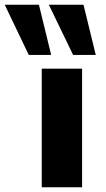

<svg xmlns="http://www.w3.org/2000/svg" viewBox="-94 -794 451 814"><path d="M83 0V-503H254V0ZM216 -561 113 -774H260L312 -561ZM28 -561 -74 -774H71L123 -561Z"/></svg>

Font: Nunito Sans 7pt SemiExpanded ExtraBold
Style: Regular
Weight: 800
Width: 6
Designer: Vernon Adams
Foundry: Vernon Adams
Version: Version 3.101;gftools[0.9.27]